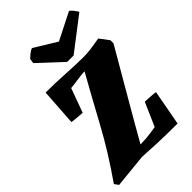

<svg xmlns="http://www.w3.org/2000/svg" viewBox="-272 -1001 1110 1110"><g transform="rotate(-45 283.0 -446.0)"><path d="M14 12 -4 -13Q103 -166 182 -312Q261 -458 337 -594Q302 -592 270.5 -587Q239 -582 214 -580L160 -432Q156 -432 136 -433.5Q116 -435 97.5 -437Q79 -439 76 -440L91 -666Q170 -666 251.5 -661Q333 -656 394 -656Q423 -656 455 -660.5Q487 -665 527 -672L570 -615V-590Q492 -455 416 -325Q340 -195 267 -66Q321 -67 349.5 -72Q378 -77 396 -79L459 -223Q465 -223 483.5 -222Q502 -221 521 -219.5Q540 -218 544 -216L504 0Q397 0 327.5 -3.5Q258 -7 222 -9ZM305 -703 161 -837 165 -866Q176 -877 190.5 -888.5Q205 -900 217 -904L354 -820L520 -904Q530 -899 542.5 -882.5Q555 -866 559 -858L357 -703Z"/></g></svg>

Font: Labrada Black
Style: Italic
Weight: 900
Italic angle: -7°
Designer: Mercedes Jáuregui
Foundry: Omnibus-Type Team
Version: Version 1.000; ttfautohint (v1.8.4.7-5d5b)